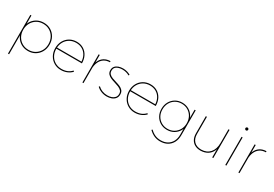

<svg xmlns="http://www.w3.org/2000/svg" viewBox="50 -1774 4358 3050"><g transform="rotate(30 2228.5 -249.0)"><path d="M366 -517Q439 -517 495.5 -483.5Q552 -450 584.5 -391.5Q617 -333 617 -258Q617 -184 584.5 -125.5Q552 -67 495.5 -33.5Q439 0 366 0Q294 0 237 -33.5Q180 -67 147.5 -125.5Q115 -184 115 -258Q115 -333 147.5 -391.5Q180 -450 237 -483.5Q294 -517 366 -517ZM366 -497Q299 -497 247 -466Q195 -435 165 -381Q135 -327 135 -258Q135 -189 165 -135.5Q195 -82 247 -51Q299 -20 366 -20Q433 -20 485 -51Q537 -82 567 -135.5Q597 -189 597 -258Q597 -327 567 -381Q537 -435 485 -466Q433 -497 366 -497ZM115 -517H135V194H115Z M1190 -279Q1186 -344 1158 -393Q1130 -442 1082 -469.5Q1034 -497 970 -497Q904 -497 852 -466.5Q800 -436 770.5 -382.5Q741 -329 741 -259Q741 -189 770.5 -135Q800 -81 852 -50.5Q904 -20 970 -20Q1086 -20 1153 -95L1167 -81Q1132 -43 1081 -21.5Q1030 0 970 0Q899 0 842.5 -33.5Q786 -67 753.5 -125.5Q721 -184 721 -259Q721 -334 753.5 -392.5Q786 -451 842.5 -484Q899 -517 970 -517Q1042 -517 1096 -484Q1150 -451 1180 -392.5Q1210 -334 1210 -259H733V-279Z M1586 -497Q1523 -496 1478.5 -466Q1434 -436 1410.5 -382Q1387 -328 1387 -253H1369Q1369 -335 1394.5 -393.5Q1420 -452 1469 -484Q1518 -516 1586 -517ZM1368 -517H1388V0H1368Z M1946 -463Q1921 -479 1889 -488Q1857 -497 1819 -497Q1758 -497 1716 -472.5Q1674 -448 1674 -395Q1674 -356 1696.5 -334Q1719 -312 1754.5 -298.5Q1790 -285 1829.5 -274Q1869 -263 1904.5 -247.5Q1940 -232 1962.5 -205.5Q1985 -179 1985 -134Q1985 -88 1960 -58Q1935 -28 1895.5 -14Q1856 0 1811 0Q1757 0 1709 -19Q1661 -38 1626 -72L1639 -87Q1672 -55 1716 -37.5Q1760 -20 1811 -20Q1852 -20 1886 -31.5Q1920 -43 1942 -67.5Q1964 -92 1965 -129Q1967 -169 1945 -192Q1923 -215 1887.5 -229.5Q1852 -244 1812 -255.5Q1772 -267 1736 -282.5Q1700 -298 1677 -324Q1654 -350 1654 -393Q1654 -436 1676.5 -463Q1699 -490 1736.5 -503.5Q1774 -517 1818 -517Q1859 -517 1893.5 -507Q1928 -497 1956 -480Z M2544 -279Q2540 -344 2512 -393Q2484 -442 2436 -469.5Q2388 -497 2324 -497Q2258 -497 2206 -466.5Q2154 -436 2124.5 -382.5Q2095 -329 2095 -259Q2095 -189 2124.5 -135Q2154 -81 2206 -50.5Q2258 -20 2324 -20Q2440 -20 2507 -95L2521 -81Q2486 -43 2435 -21.5Q2384 0 2324 0Q2253 0 2196.5 -33.5Q2140 -67 2107.5 -125.5Q2075 -184 2075 -259Q2075 -334 2107.5 -392.5Q2140 -451 2196.5 -484Q2253 -517 2324 -517Q2396 -517 2450 -484Q2504 -451 2534 -392.5Q2564 -334 2564 -259H2087V-279Z M3148 -58Q3148 19 3117.5 75.5Q3087 132 3032 163Q2977 194 2902 194Q2840 194 2789.5 171Q2739 148 2694 104L2708 90Q2749 131 2796.5 152.5Q2844 174 2902 174Q2971 174 3021.5 145.5Q3072 117 3100 65Q3128 13 3128 -58V-517H3148ZM2905 -517Q2975 -517 3029.5 -484.5Q3084 -452 3115.5 -396Q3147 -340 3147 -267Q3147 -196 3115.5 -139.5Q3084 -83 3029.5 -51Q2975 -19 2905 -19Q2836 -19 2781.5 -51Q2727 -83 2695.5 -139.5Q2664 -196 2664 -267Q2664 -340 2695.5 -396Q2727 -452 2781.5 -484.5Q2836 -517 2905 -517ZM2905 -498Q2841 -498 2790.5 -468Q2740 -438 2711.5 -386Q2683 -334 2683 -267Q2683 -201 2711.5 -149.5Q2740 -98 2790.5 -68Q2841 -38 2905 -38Q2970 -38 3020 -68Q3070 -98 3099 -149.5Q3128 -201 3128 -267Q3128 -334 3099 -386Q3070 -438 3020 -468Q2970 -498 2905 -498Z M3354 -204Q3354 -117 3401.5 -68.5Q3449 -20 3534 -20Q3635 -22 3692 -87Q3749 -152 3749 -264H3766Q3766 -183 3738.5 -124Q3711 -65 3659 -33.5Q3607 -2 3534 0Q3471 0 3426.5 -24.5Q3382 -49 3358 -94.5Q3334 -140 3334 -204V-517H3354ZM3749 -517H3769V0H3749Z M3989 -517H4009V0H3989ZM3999 -692Q4010 -692 4017.5 -684.5Q4025 -677 4025 -666Q4025 -656 4017.5 -648Q4010 -640 3999 -640Q3989 -640 3981 -648Q3973 -656 3973 -666Q3973 -677 3981 -684.5Q3989 -692 3999 -692Z M4447 -497Q4384 -496 4339.5 -466Q4295 -436 4271.5 -382Q4248 -328 4248 -253H4230Q4230 -335 4255.5 -393.5Q4281 -452 4330 -484Q4379 -516 4447 -517ZM4229 -517H4249V0H4229Z"/></g></svg>

Font: Alexandria Thin
Style: Regular
Weight: 250
Designer: Mohamed Gaber
Foundry: Kief Type Foundry
Version: Version 5.100